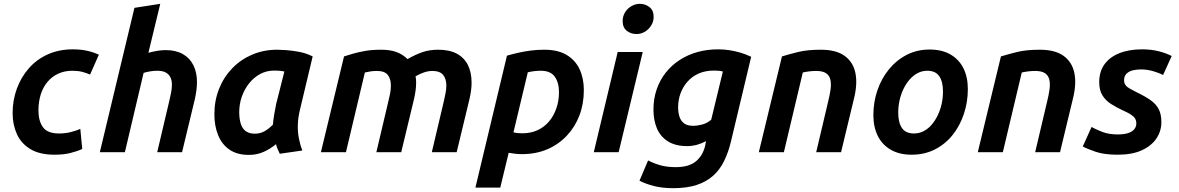

<svg xmlns="http://www.w3.org/2000/svg" viewBox="-20 -796 6163 1004"><path d="M265 13Q188 13 139.5 -16Q91 -45 68.5 -94.5Q46 -144 46 -204Q46 -272 68 -332Q90 -392 130.5 -438.5Q171 -485 229.5 -511.5Q288 -538 361 -538Q402 -538 435.5 -530.5Q469 -523 497 -510L451 -406Q431 -415 409 -420.5Q387 -426 358 -426Q318 -426 285 -411Q252 -396 228.5 -368Q205 -340 193 -302Q181 -264 181 -218Q181 -164 204.5 -131Q228 -98 289 -98Q321 -98 351 -105.5Q381 -113 400 -122L410 -17Q384 -5 348.5 4Q313 13 265 13Z M502 0 683 -755 818 -776 756 -520Q779 -526 801.5 -530Q824 -534 846 -534Q900 -534 936.5 -513Q973 -492 991.5 -454.5Q1010 -417 1010 -367Q1010 -346 1007 -323.5Q1004 -301 999 -278L932 0H802L865 -267Q870 -288 874.5 -310.5Q879 -333 879 -353Q879 -376 871 -392Q863 -408 846.5 -417Q830 -426 803 -426Q784 -426 766 -423Q748 -420 731 -415L633 0Z M1281 14Q1220 14 1180 -13.5Q1140 -41 1120.5 -89.5Q1101 -138 1101 -198Q1101 -270 1125.5 -331.5Q1150 -393 1194.5 -439Q1239 -485 1299 -510.5Q1359 -536 1429 -536Q1444 -536 1475 -534Q1506 -532 1543.5 -525Q1581 -518 1615 -501L1548 -220Q1539 -183 1537.5 -146Q1536 -109 1542.5 -74.5Q1549 -40 1561 -9L1443 8Q1437 -4 1432 -16Q1427 -28 1423 -42Q1393 -17 1358 -1.5Q1323 14 1281 14ZM1312 -97Q1339 -97 1361 -108.5Q1383 -120 1407 -144Q1409 -169 1414 -198.5Q1419 -228 1424 -252L1467 -422Q1453 -425 1441 -426Q1429 -427 1414 -427Q1374 -427 1340.5 -409Q1307 -391 1282.5 -360Q1258 -329 1244.5 -290.5Q1231 -252 1231 -210Q1231 -173 1239.5 -147.5Q1248 -122 1266 -109.5Q1284 -97 1312 -97Z M1658 0 1779 -501Q1801 -508 1828.5 -516Q1856 -524 1891.5 -530Q1927 -536 1974 -536Q2020 -536 2053 -524Q2086 -512 2111 -487Q2151 -510 2188 -523Q2225 -536 2271 -536Q2330 -536 2368.5 -515.5Q2407 -495 2426.5 -456.5Q2446 -418 2446 -363Q2446 -343 2443 -321.5Q2440 -300 2435 -278L2368 0H2238L2301 -267Q2305 -286 2309.5 -307Q2314 -328 2314 -348Q2314 -384 2297 -404.5Q2280 -425 2241 -425Q2220 -425 2197.5 -417.5Q2175 -410 2153 -397Q2155 -388 2155.5 -379.5Q2156 -371 2156 -363Q2156 -343 2153 -321.5Q2150 -300 2145 -278L2078 0H1948L2011 -267Q2016 -286 2020 -307Q2024 -328 2024 -348Q2024 -384 2007.5 -404.5Q1991 -425 1951 -425Q1934 -425 1919.5 -423Q1905 -421 1888 -417L1789 0Z M2466 185 2631 -505Q2659 -513 2689.5 -520Q2720 -527 2754.5 -531.5Q2789 -536 2826 -536Q2898 -536 2943.5 -508.5Q2989 -481 3011 -433.5Q3033 -386 3033 -325Q3033 -253 3010 -192.5Q2987 -132 2943.5 -86Q2900 -40 2841 -15Q2782 10 2709 10Q2692 10 2674.5 8Q2657 6 2640 3L2596 185ZM2712 -99Q2756 -99 2791.5 -115.5Q2827 -132 2851.5 -161.5Q2876 -191 2889.5 -230Q2903 -269 2903 -314Q2903 -364 2881 -395Q2859 -426 2808 -426Q2791 -426 2774 -424Q2757 -422 2740 -418L2665 -104Q2676 -101 2688 -100Q2700 -99 2712 -99Z M3085 0 3210 -524H3341L3215 0ZM3308 -618Q3279 -618 3257.5 -635Q3236 -652 3236 -686Q3236 -711 3248.5 -731.5Q3261 -752 3282 -764Q3303 -776 3326 -776Q3354 -776 3376 -759Q3398 -742 3398 -708Q3398 -683 3385 -662.5Q3372 -642 3352 -630Q3332 -618 3308 -618Z M3500 188Q3444 188 3400.5 177Q3357 166 3324 149L3369 43Q3398 58 3432.5 68Q3467 78 3514 78Q3584 78 3620.5 46.5Q3657 15 3668 -37L3672 -58Q3650 -46 3625 -39Q3600 -32 3573 -32Q3512 -32 3472.5 -57Q3433 -82 3415 -125Q3397 -168 3397 -223Q3397 -280 3414 -329Q3431 -378 3461.5 -416.5Q3492 -455 3534.5 -482.5Q3577 -510 3627.5 -524Q3678 -538 3735 -538Q3765 -538 3794.5 -533.5Q3824 -529 3852.5 -520.5Q3881 -512 3908 -499L3803 -59Q3789 0 3766.5 46Q3744 92 3708.5 123.5Q3673 155 3622 171.5Q3571 188 3500 188ZM3606 -138Q3624 -138 3650.5 -144.5Q3677 -151 3699 -170L3760 -422Q3749 -425 3737.5 -426Q3726 -427 3713 -427Q3669 -427 3634.5 -412Q3600 -397 3575.5 -369.5Q3551 -342 3538.5 -307.5Q3526 -273 3526 -234Q3526 -208 3533 -186Q3540 -164 3557 -151Q3574 -138 3606 -138Z M3948 0 4069 -501Q4105 -512 4153 -524Q4201 -536 4272 -536Q4352 -536 4396.5 -504Q4441 -472 4453 -414.5Q4465 -357 4445 -278L4378 0H4248L4311 -267Q4319 -299 4323 -327.5Q4327 -356 4322.5 -378Q4318 -400 4300.5 -412.5Q4283 -425 4248 -425Q4231 -425 4213.5 -423Q4196 -421 4178 -417L4079 0Z M4747 13Q4683 13 4638 -13Q4593 -39 4570 -85.5Q4547 -132 4547 -194Q4547 -262 4568 -323.5Q4589 -385 4628 -433Q4667 -481 4721 -509Q4775 -537 4841 -537Q4906 -537 4950.5 -511Q4995 -485 5018 -439Q5041 -393 5041 -330Q5041 -263 5020.5 -201Q5000 -139 4962 -91Q4924 -43 4869.5 -15Q4815 13 4747 13ZM4759 -98Q4786 -98 4809.5 -110Q4833 -122 4851.5 -143.5Q4870 -165 4883.5 -193Q4897 -221 4904 -252.5Q4911 -284 4911 -317Q4911 -369 4891.5 -397.5Q4872 -426 4829 -426Q4802 -426 4779 -414Q4756 -402 4737 -380.5Q4718 -359 4704.5 -331Q4691 -303 4684 -271.5Q4677 -240 4677 -207Q4677 -155 4696.5 -126.5Q4716 -98 4759 -98Z M5093 0 5214 -501Q5250 -512 5298 -524Q5346 -536 5417 -536Q5497 -536 5541.5 -504Q5586 -472 5598 -414.5Q5610 -357 5590 -278L5523 0H5393L5456 -267Q5464 -299 5468 -327.5Q5472 -356 5467.5 -378Q5463 -400 5445.5 -412.5Q5428 -425 5393 -425Q5376 -425 5358.5 -423Q5341 -421 5323 -417L5224 0Z M5824 13Q5754 13 5709 -2.5Q5664 -18 5642 -30L5688 -132Q5709 -120 5743.5 -106.5Q5778 -93 5825 -93Q5859 -93 5880.5 -100.5Q5902 -108 5912 -121Q5922 -134 5922 -150Q5922 -166 5915 -177Q5908 -188 5892 -198Q5876 -208 5849 -220Q5817 -235 5789.5 -252.5Q5762 -270 5745 -297Q5728 -324 5728 -366Q5728 -421 5755 -459Q5782 -497 5832.5 -517.5Q5883 -538 5952 -538Q6001 -538 6041 -527.5Q6081 -517 6107 -503L6062 -404Q6041 -415 6009.5 -424Q5978 -433 5946 -433Q5925 -433 5905 -428.5Q5885 -424 5871.5 -411.5Q5858 -399 5858 -376Q5858 -361 5866 -350.5Q5874 -340 5889 -332Q5904 -324 5923 -314Q5969 -292 5997.5 -271.5Q6026 -251 6039.5 -224.5Q6053 -198 6053 -157Q6053 -111 6027.5 -72.5Q6002 -34 5951.5 -10.5Q5901 13 5824 13Z"/></svg>

Font: Ubuntu Sans
Style: Bold Italic
Weight: 700
Italic angle: -13.5°
Designer: Dalton Maag Ltd
Foundry: Dalton Maag Ltd
Version: Version 1.006